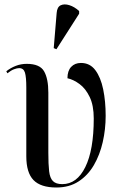

<svg xmlns="http://www.w3.org/2000/svg" viewBox="-20 -824 536 854"><path d="M231 10Q161 10 129 -23Q97 -56 97 -129V-435Q97 -481 91 -501Q85 -521 65 -521Q56 -521 42.5 -516Q29 -511 13 -498L8 -507Q27 -522 50 -531Q73 -540 99 -540Q157 -540 176 -507Q195 -474 195 -412V-145Q195 -93 198.5 -62.5Q202 -32 215.5 -18.5Q229 -5 257 -5Q322 -5 359.5 -81Q397 -157 397 -297Q397 -355 379 -392.5Q361 -430 334 -450Q307 -470 280 -476Q280 -509 296.5 -526.5Q313 -544 340 -544Q380 -544 404 -512Q428 -480 439 -426.5Q450 -373 450 -309Q450 -249 437 -192Q424 -135 397.5 -89.5Q371 -44 329.5 -17Q288 10 231 10ZM231 -605 219 -610 232 -766Q234 -793 250 -800.5Q266 -808 288.5 -801Q311 -794 332 -775V-763Z"/></svg>

Font: Noto Serif Display ExtraCondensed Medium
Style: Regular
Weight: 500
Width: 2
Designer: Monotype Design Team
Foundry: Monotype Imaging Inc.
Version: Version 2.009